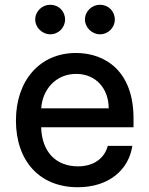

<svg xmlns="http://www.w3.org/2000/svg" viewBox="-20 -775 627 806"><path d="M306.5 11C437.5 11 520.6 -62.5 535.5 -162.6H432.5C418 -108.7 371.8 -76.7 307.5 -76.7C216.6 -76.7 155.9 -135.3 152.7 -240.8H540.5V-278.4C540.5 -475.5 422.6 -552.6 299 -552.6C147 -552.6 46.9 -436.8 46.9 -269.2C46.9 -99.8 145.6 11 306.5 11ZM127.8 -692.8C127.8 -659.8 157.3 -631 190.7 -631C226.2 -631 253.2 -659.8 253.2 -692.8C253.2 -728 226.2 -755 190.7 -755C157.3 -755 127.8 -728 127.8 -692.8ZM153.1 -320.3C157.7 -397.7 213.4 -464.8 299.7 -464.8C382.1 -464.8 436.1 -403.8 436.4 -320.3ZM336.6 -692.8C336.6 -659.8 366.1 -631 399.5 -631C435 -631 462 -659.8 462 -692.8C462 -728 435 -755 399.5 -755C366.1 -755 336.6 -728 336.6 -692.8Z"/></svg>

Font: Margiela Sans Medium
Style: Regular
Weight: 500
Designer: Stefan Endress, Andreas Faust
Version: Version 1.100;FEAKit 1.0